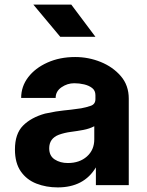

<svg xmlns="http://www.w3.org/2000/svg" viewBox="-20 -805 640 835"><path d="M231 10Q181 10 138.5 -6.5Q96 -23 70.5 -59.5Q45 -96 45 -155Q45 -223 80 -258.5Q115 -294 176 -311Q204 -317 222.5 -320Q241 -323 256 -324.5Q271 -326 288.5 -328Q306 -330 333 -334Q355 -338 375 -345Q395 -352 395 -374V-376V-391Q395 -411 381 -422Q367 -433 346 -438Q325 -443 303 -443Q273 -443 247.5 -425.5Q222 -408 222 -379H72Q72 -429 102.5 -469Q133 -509 186.5 -533Q240 -557 307 -557Q365 -557 418 -535.5Q471 -514 505.5 -474Q540 -434 540 -376V0H397V-77Q345 10 231 10ZM275 -96Q326 -96 358 -124.5Q390 -153 390 -199V-256Q369 -245 342.5 -240Q316 -235 288.5 -231.5Q261 -228 236 -219Q194 -203 194 -160Q194 -127 218 -111.5Q242 -96 275 -96ZM242 -645 125 -785H290L395 -645Z"/></svg>

Font: Tiny ExtraBold
Style: Regular
Weight: 800
Designer: Philipp Nurullin, Konstantin Bulenkov
Foundry: JetBrains
Version: Version 2.251; ttfautohint (v1.8.4.7-5d5b)